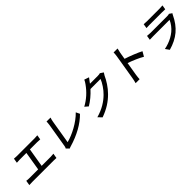

<svg xmlns="http://www.w3.org/2000/svg" viewBox="378 -2376 4025 4025"><g transform="rotate(-45 2390.0 -364.0)"><path d="M170.8 -34.1Q127.8 -34.1 81 -30.9L99.1 -139.9Q137.4 -133.2 187.1 -133.2H445L514.2 -551.1H312.1Q264.6 -551.1 227.6 -546.9L244.7 -650.9Q287.6 -646 327.8 -646H850.9Q891.3 -646 937.5 -650.9L920.5 -546.9Q880.7 -551.1 835.2 -551.1H618.3L549 -133.2H818.2Q843 -133.2 903.1 -139.9L884.9 -30.9Q846.6 -34.1 801.8 -34.1Z M1223.4 27 1162.3 -33Q1170.8 -46.9 1174.7 -58.6Q1178.6 -70.3 1181.5 -87L1269.9 -621.1Q1273.4 -643.5 1275.7 -672.2Q1278.1 -701 1278.1 -718H1396Q1379.6 -669 1371.8 -622.2L1285.2 -99.1Q1353 -116.5 1428.8 -147.9Q1504.6 -179.3 1579.2 -220.5Q1653.8 -261.7 1724.4 -313.9Q1795.1 -366.1 1847.7 -421.2L1888.8 -337Q1776.3 -222.3 1618.8 -135.1Q1461.3 -47.9 1273.8 7.1Q1244.7 14.2 1223.4 27Z M2785.5 -644.2 2855.8 -596.9Q2834.5 -567.1 2818.9 -538Q2785.9 -462 2727.8 -374.5Q2669.7 -286.9 2596.9 -213.1Q2514.2 -128.6 2411.4 -63.2Q2308.6 2.1 2171.5 51.8L2095.5 -28.1Q2166.2 -48.3 2228.2 -74.4Q2290.1 -100.5 2341.8 -131.4Q2393.5 -162.3 2436.1 -195.3Q2478.7 -228.3 2518.1 -267Q2579.2 -325.6 2632.6 -405.5Q2686.1 -485.4 2709.9 -549H2411.9Q2281.6 -405.9 2130 -315L2056.5 -377.8Q2267 -491.5 2408.7 -693.9Q2420.1 -707.7 2434.7 -733Q2449.2 -758.2 2459.2 -779.8L2564.3 -744Q2528.4 -700.6 2500 -659.1Q2498.9 -657 2483 -634.9H2712Q2756.4 -634.9 2785.5 -644.2Z M3295.8 -747.9H3413.7Q3394.2 -671.9 3389.2 -641L3364.3 -491.1Q3456.3 -462 3567.5 -417.3Q3678.6 -372.5 3742.9 -338.1L3682.5 -234Q3618.3 -272.7 3523.8 -313.7Q3429.3 -354.8 3346.6 -383.2L3297.6 -88.1Q3293.3 -63.2 3289.4 -26.5Q3285.5 10.3 3285.2 34.1H3167.3Q3183.6 -17.8 3195.3 -88.1L3286.9 -641Q3296.5 -699.2 3295.8 -747.9Z M4689.6 -500 4750 -458.1Q4747.9 -454.9 4742.7 -447.1Q4737.6 -439.3 4734.4 -433.9Q4731.2 -428.6 4730.1 -425.1Q4642 -236.5 4506 -122.3Q4370 -8.2 4169 46.9L4108.3 -39.1Q4172.6 -51.8 4232.1 -72.8Q4291.5 -93.8 4348.9 -125.2Q4406.2 -156.6 4454.2 -196.2Q4502.1 -235.8 4542.6 -288.4Q4583.1 -340.9 4609.4 -402H4122.2Q4057.2 -402 4021 -399.1L4037.3 -497.9Q4100.1 -491.1 4137.1 -491.1H4627.1Q4666.5 -491.1 4689.6 -500ZM4144.9 -622.2 4161.2 -720.9Q4205.6 -715.9 4251.4 -715.9H4624.6Q4675.1 -715.9 4718 -720.9L4701.7 -622.2Q4670.1 -625 4608.3 -625H4236.2Q4181.5 -625 4144.9 -622.2Z"/></g></svg>

Font: Karasuma Gothic
Style: Medium Italic
Weight: 500
Italic angle: 9.39998°
Designer: Rasmus Andersson / Ryoko Nishizuka
Foundry: Genbu
Version: Version 1.00